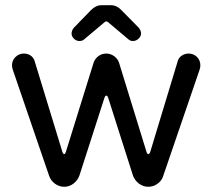

<svg xmlns="http://www.w3.org/2000/svg" viewBox="-20 -709 813 735"><path d="M254 -581Q254 -591 262 -602L328 -670Q347 -689 368 -689H405Q427 -689 445 -670L512 -602Q520 -591 520 -581Q520 -570 510.5 -561Q501 -552 489 -552Q478 -552 471 -559L395 -623Q392 -627 387 -627Q383 -627 379 -623L303 -559Q296 -552 284 -552Q272 -552 263 -561Q254 -570 254 -581ZM71 -504Q86 -504 97 -496.5Q108 -489 112 -477L219 -127Q222 -119 226 -119Q229 -119 232 -127L338 -468Q343 -484 356.5 -494Q370 -504 387 -504Q403 -504 417 -494Q431 -484 436 -468L541 -127Q544 -119 548 -119Q552 -119 555 -127L661 -477Q665 -489 676.5 -496.5Q688 -504 702 -504Q721 -504 734 -491Q747 -478 747 -459Q747 -451 744 -442L605 -36Q600 -18 583.5 -6Q567 6 548 6Q528 6 512 -6Q496 -18 489 -37L394 -335Q391 -343 387 -343Q383 -343 380 -335L284 -37Q277 -18 261 -6Q245 6 226 6Q206 6 190 -6Q174 -18 168 -36L29 -442Q26 -451 26 -459Q26 -478 39.5 -491Q53 -504 71 -504Z"/></svg>

Font: 寒蝉全圆体
Style: Regular
Weight: 400
Designer: Warren2060
      Designed by Motoya company      

      [Varela Round]
      Joe Prince(Latin component); Avraham Cornf
Foundry: ChillType
Version: Version 3.200